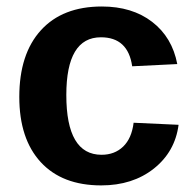

<svg xmlns="http://www.w3.org/2000/svg" viewBox="-20 -558 596 588"><path d="M290 9.8Q170.4 9.8 104.7 -61.5Q39.1 -132.8 39.1 -261.2Q39.1 -392.6 105.2 -465.3Q171.4 -538.1 292 -538.1Q384.8 -538.1 446 -491Q507.3 -443.8 522.9 -361.8L384.8 -355Q372.1 -443.8 289.1 -443.8Q183.1 -443.8 183.1 -267.1Q183.1 -84 291 -84Q331.1 -84 357.2 -109.1Q383.3 -134.3 389.2 -182.1L526.9 -175.8Q516.1 -93.3 451.2 -41.7Q386.2 9.8 290 9.8Z"/></svg>

Font: Libra Sans Modern
Style: Bold
Weight: 700
Foundry: Stefan Peev, Context Ltd
Version: Version 1.000